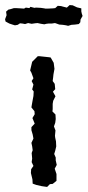

<svg xmlns="http://www.w3.org/2000/svg" viewBox="-50 -728 346 758"><path d="M73 -60 82 -73 75 -88 77 -102 75 -124 79 -135 77 -150 74 -164 82 -181 79 -197 74 -214V-226L87 -240L78 -262L87 -277L86 -289L74 -304L76 -316L79 -333L82 -349L83 -367L77 -375L82 -394L75 -408L82 -419L74 -441L69 -450L77 -484L99 -506H107L144 -502L150 -501L162 -480L165 -456L161 -434L160 -424L158 -408L166 -397L168 -376L159 -366L169 -348L160 -330L158 -318V-297L157 -288L169 -276L170 -258L168 -243L163 -229L169 -213L167 -192L168 -184L171 -170L172 -150L168 -133L164 -120L170 -106V-95L174 -77L166 -62L173 -41V-14L158 -2L147 -1L136 10L115 7L93 2L79 -3L78 -20L72 -45ZM9 -628 -1 -631 -13 -635 -28 -643 -30 -652 -24 -668 -26 -682 -17 -690 -8 -692 5 -696H12L31 -695L45 -694L52 -698L66 -696L70 -701L86 -697L92 -698L111 -697L125 -695L129 -694H138L159 -695L168 -696L178 -705L191 -704L198 -702L214 -698L225 -708L237 -707L254 -699L258 -698L271 -695V-683L273 -674L276 -665L268 -651L267 -640L261 -633L246 -631L232 -630L219 -626L211 -628L198 -630L184 -631L173 -635L167 -637L154 -635H141L133 -634L125 -632L112 -634L98 -637L88 -636L75 -634L61 -637L49 -633L39 -635L29 -636L20 -630Z"/></svg>

Font: Winky Rough Light
Style: Regular
Weight: 300
Designer: Simon Atzbach
Foundry: typofactur
Version: Version 1.206; ttfautohint (v1.8.4.7-5d5b)